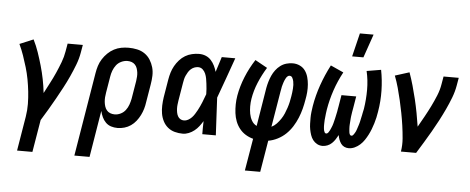

<svg xmlns="http://www.w3.org/2000/svg" viewBox="-58 -907 3117 1272"><g transform="rotate(5 1500.0 -270.5)"><path d="M92 215 130 -14Q137 -57 136.5 -98.5Q136 -140 131.5 -181Q127 -222 119.5 -262Q112 -302 100.5 -340.5Q89 -379 76 -416.5Q63 -454 46 -490L137 -528Q157 -488 171.5 -445.5Q186 -403 198.5 -359.5Q211 -316 220 -271Q229 -226 234 -180Q252 -215 270.5 -250Q289 -285 305 -321Q321 -357 335 -394Q349 -431 355 -468L364 -520H465L456 -468Q449 -427 433.5 -386.5Q418 -346 400 -306.5Q382 -267 361.5 -228.5Q341 -190 319.5 -151.5Q298 -113 275.5 -75Q253 -37 230 0L194 215Z M473 215 565 -341Q569 -366 576.5 -390Q584 -414 598 -436Q612 -458 631 -476.5Q650 -495 673 -507Q696 -519 720.5 -523.5Q745 -528 769 -528Q798 -528 826 -522Q854 -516 876.5 -500.5Q899 -485 913.5 -462Q928 -439 935.5 -412.5Q943 -386 942 -357Q941 -328 936 -299L916 -179Q913 -156 906.5 -134Q900 -112 889.5 -91Q879 -70 864 -51Q849 -32 829.5 -18.5Q810 -5 787 1.5Q764 8 742 8Q719 8 698.5 1.5Q678 -5 663 -20Q648 -35 639 -54.5Q630 -74 625 -95L574 215ZM715 -80Q735 -80 754.5 -89.5Q774 -99 787 -116Q800 -133 807 -153Q814 -173 818 -193L838 -313Q840 -328 841 -342.5Q842 -357 840 -371Q838 -385 833.5 -398Q829 -411 819.5 -421Q810 -431 797 -435.5Q784 -440 769 -440Q749 -440 728.5 -430.5Q708 -421 695 -404Q682 -387 674.5 -367Q667 -347 664 -327L646 -219Q643 -203 642 -187.5Q641 -172 642.5 -157Q644 -142 648.5 -127.5Q653 -113 662 -102Q671 -91 685 -85.5Q699 -80 715 -80Z M1175 8Q1148 8 1122 1Q1096 -6 1076 -22.5Q1056 -39 1044 -62.5Q1032 -86 1027.5 -112Q1023 -138 1024 -166Q1025 -194 1029 -221L1049 -341Q1053 -365 1060 -388Q1067 -411 1079 -432.5Q1091 -454 1108 -473Q1125 -492 1146 -504.5Q1167 -517 1191 -522.5Q1215 -528 1238 -528Q1262 -528 1282.5 -519.5Q1303 -511 1317.5 -495Q1332 -479 1341.5 -459.5Q1351 -440 1357 -419Q1365 -444 1373 -469.5Q1381 -495 1389 -520H1479Q1455 -453 1431 -385Q1407 -317 1382 -250Q1386 -188 1388.5 -125Q1391 -62 1395 0H1305Q1305 -22 1305 -43.5Q1305 -65 1306 -87Q1295 -69 1282 -52Q1269 -35 1252 -21.5Q1235 -8 1215 0Q1195 8 1175 8ZM1176 -80Q1190 -80 1203.5 -87.5Q1217 -95 1227.5 -106Q1238 -117 1246 -130Q1254 -143 1261.5 -156.5Q1269 -170 1275 -183.5Q1281 -197 1287 -211Q1293 -225 1297.5 -238.5Q1302 -252 1308 -266Q1308 -284 1306.5 -301Q1305 -318 1303 -335.5Q1301 -353 1298 -369.5Q1295 -386 1288.5 -401.5Q1282 -417 1269.5 -428.5Q1257 -440 1239 -440Q1226 -440 1213.5 -435Q1201 -430 1191 -421Q1181 -412 1174 -400.5Q1167 -389 1161.5 -377Q1156 -365 1153 -352.5Q1150 -340 1148 -327L1128 -207Q1126 -194 1124.5 -180.5Q1123 -167 1123.5 -154Q1124 -141 1126.5 -128Q1129 -115 1135 -104Q1141 -93 1151.5 -86.5Q1162 -80 1176 -80Z M1607 215 1643 1Q1616 -6 1592.5 -20.5Q1569 -35 1552 -56.5Q1535 -78 1525 -104Q1515 -130 1511.5 -158.5Q1508 -187 1508.5 -216Q1509 -245 1514 -275Q1525 -338 1550.5 -400.5Q1576 -463 1613 -520L1694 -475Q1663 -425 1640.5 -371Q1618 -317 1609 -262Q1605 -237 1605 -211.5Q1605 -186 1609.5 -162Q1614 -138 1626 -117Q1638 -96 1659 -86L1701 -343Q1705 -364 1711 -384.5Q1717 -405 1726 -425Q1735 -445 1748.5 -463Q1762 -481 1780 -494.5Q1798 -508 1819.5 -514Q1841 -520 1861 -520Q1887 -520 1909 -509.5Q1931 -499 1944.5 -480Q1958 -461 1964.5 -437.5Q1971 -414 1973 -389Q1975 -364 1973 -338.5Q1971 -313 1966 -288Q1961 -257 1953 -226Q1945 -195 1932.5 -164.5Q1920 -134 1902 -105.5Q1884 -77 1860 -54Q1836 -31 1805.5 -15.5Q1775 0 1744 5L1709 215ZM1757 -89Q1776 -98 1791 -114Q1806 -130 1818 -148Q1830 -166 1838 -185Q1846 -204 1852.5 -223.5Q1859 -243 1863.5 -263Q1868 -283 1871 -303Q1873 -315 1874.5 -327.5Q1876 -340 1877 -353Q1878 -366 1877.5 -378Q1877 -390 1874.5 -402Q1872 -414 1866 -425Q1860 -436 1847 -436Q1840 -436 1833.5 -430Q1827 -424 1823.5 -417Q1820 -410 1816.5 -403Q1813 -396 1811 -388.5Q1809 -381 1806.5 -373.5Q1804 -366 1802.5 -359Q1801 -352 1800 -344.5Q1799 -337 1797 -329Z M2279 8Q2263 8 2249.5 1.5Q2236 -5 2227.5 -17Q2219 -29 2213.5 -43.5Q2208 -58 2206 -73Q2198 -58 2188.5 -43.5Q2179 -29 2166.5 -17Q2154 -5 2137.5 1.5Q2121 8 2105 8Q2085 8 2068.5 -1Q2052 -10 2041 -24.5Q2030 -39 2024 -57Q2018 -75 2014.5 -93.5Q2011 -112 2010.5 -131.5Q2010 -151 2010 -170.5Q2010 -190 2012.5 -210Q2015 -230 2018 -250Q2030 -321 2054.5 -391Q2079 -461 2114 -528L2200 -489Q2167 -428 2145.5 -364.5Q2124 -301 2113 -236Q2112 -229 2111 -222Q2110 -215 2109 -208Q2108 -201 2107.5 -193.5Q2107 -186 2106 -179Q2105 -172 2104.5 -165Q2104 -158 2104 -151Q2104 -144 2103.5 -137Q2103 -130 2103.5 -123Q2104 -116 2104.5 -109Q2105 -102 2106.5 -95.5Q2108 -89 2111.5 -82.5Q2115 -76 2122 -76Q2130 -76 2136 -84Q2142 -92 2145.5 -99.5Q2149 -107 2152.5 -115Q2156 -123 2159 -131Q2162 -139 2164 -147Q2166 -155 2168 -163Q2170 -171 2172 -179Q2174 -187 2175.5 -195Q2177 -203 2179 -211.5Q2181 -220 2182.5 -228Q2184 -236 2185 -244Q2186 -252 2188 -260L2201 -338H2299L2286 -260Q2285 -253 2283.5 -246Q2282 -239 2281 -232Q2280 -225 2279 -218Q2278 -211 2277 -204.5Q2276 -198 2275.5 -191Q2275 -184 2274.5 -177Q2274 -170 2273.5 -163Q2273 -156 2272.5 -149Q2272 -142 2272 -135.5Q2272 -129 2272.5 -122Q2273 -115 2273.5 -108.5Q2274 -102 2275 -95.5Q2276 -89 2279.5 -82.5Q2283 -76 2290 -76Q2297 -76 2302 -82.5Q2307 -89 2311 -95.5Q2315 -102 2318 -108.5Q2321 -115 2323 -122Q2325 -129 2327.5 -136Q2330 -143 2332 -149.5Q2334 -156 2336 -163Q2338 -170 2339.5 -177Q2341 -184 2342.5 -191Q2344 -198 2345.5 -205Q2347 -212 2348.5 -218.5Q2350 -225 2351 -232Q2352 -239 2354 -246Q2356 -253 2357 -260Q2367 -324 2367 -388Q2367 -452 2353 -512L2448 -528Q2461 -461 2462.5 -391Q2464 -321 2452 -250Q2449 -230 2444.5 -210Q2440 -190 2434 -170.5Q2428 -151 2420.5 -131.5Q2413 -112 2403.5 -93.5Q2394 -75 2382 -57Q2370 -39 2354 -24.5Q2338 -10 2318.5 -1Q2299 8 2279 8ZM2249 -600 2287 -756H2378L2324 -600Z M2626 0Q2633 -44 2629.5 -87Q2626 -130 2620 -172Q2614 -214 2606 -255.5Q2598 -297 2588.5 -338Q2579 -379 2568 -419Q2557 -459 2542 -498L2637 -528Q2652 -486 2664.5 -442Q2677 -398 2687.5 -354Q2698 -310 2706.5 -265Q2715 -220 2722 -174Q2742 -209 2762 -245Q2782 -281 2800 -317.5Q2818 -354 2833.5 -392Q2849 -430 2855 -468L2864 -520H2965L2956 -468Q2949 -427 2933.5 -386.5Q2918 -346 2899.5 -306.5Q2881 -267 2860.5 -228Q2840 -189 2818 -151Q2796 -113 2773 -75Q2750 -37 2727 0Z"/></g></svg>

Font: Iosevka Curly Slab Semibold
Style: Italic
Weight: 600
Italic angle: -9°
Monospace: yes
Designer: Belleve Invis
Foundry: Belleve Invis
Version: Version 22.1.2; ttfautohint (v1.8.4)